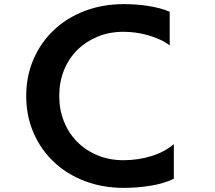

<svg xmlns="http://www.w3.org/2000/svg" viewBox="-20 -835 1040 930"><path d="M579 75Q477 75 390.5 42Q304 9 241 -50.5Q178 -110 142.5 -191.5Q107 -273 107 -370Q107 -467 142.5 -548.5Q178 -630 241 -689.5Q304 -749 390.5 -782Q477 -815 579 -815Q607 -815 637 -813Q667 -811 696 -806.5Q725 -802 752.5 -795Q780 -788 802 -778V-615Q780 -632 753 -644Q726 -656 696.5 -664.5Q667 -673 637 -677Q607 -681 578 -681Q510 -681 453 -657.5Q396 -634 354.5 -593Q313 -552 290 -495Q267 -438 267 -370Q267 -303 290 -246Q313 -189 354.5 -147.5Q396 -106 453 -82.5Q510 -59 578 -59Q649 -59 713.5 -79Q778 -99 822 -137V31Q774 54 710 64.5Q646 75 579 75Z"/></svg>

Font: LINE Seed JP_TTF Bold
Style: Regular
Weight: 700
Designer: LINE & Fontrix & Fontworks
Version: Version 1.009